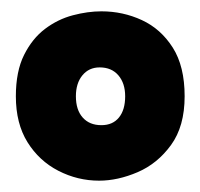

<svg xmlns="http://www.w3.org/2000/svg" viewBox="-20 -688 354 339"><path d="M155 -369Q117 -369 83 -386.5Q49 -404 28.5 -437Q8 -470 8 -518Q8 -562 22.5 -591Q37 -620 59.5 -637Q82 -654 108.5 -661Q135 -668 159 -668Q197 -668 230.5 -652.5Q264 -637 285 -604Q306 -571 306 -518Q306 -465 282 -432Q258 -399 223 -384Q188 -369 155 -369ZM159 -467Q179 -467 190 -480.5Q201 -494 201 -518Q201 -541 189 -555Q177 -569 156 -569Q137 -569 125.5 -555Q114 -541 114 -518Q114 -494 126 -480.5Q138 -467 159 -467Z"/></svg>

Font: Bricolage Grotesque 96pt ExtraBold Condensed
Style: Regular
Weight: 800
Width: 3
Version: Version 1.001;gftools[0.9.33.dev8+g029e19f]